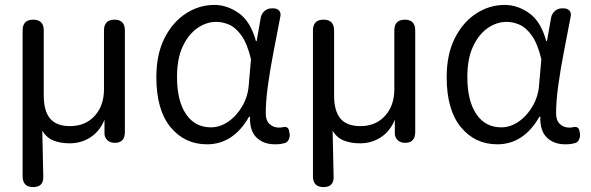

<svg xmlns="http://www.w3.org/2000/svg" viewBox="-20 -574 2402 781"><path d="M115 187Q72 187 72 143V-450Q72 -494 115 -494Q158 -494 158 -450V-186Q158 -122 184 -91.5Q210 -61 265 -61Q327 -61 365 -102.5Q403 -144 403 -211V-450Q403 -494 446 -494Q488 -494 488 -450V-37Q488 7 447 7Q428 7 416.5 -4Q405 -15 405 -32V-87Q386 -40 348 -15.5Q310 9 264 9Q227 9 198.5 -2Q170 -13 152 -42L156 143Q158 187 115 187Z M822 13Q731 13 673.5 -57Q616 -127 616 -260Q616 -353 649 -418.5Q682 -484 736 -519Q790 -554 852 -554Q904 -554 951.5 -520.5Q999 -487 1021 -407H1024L1041 -504Q1045 -520 1057 -530Q1069 -540 1085 -540H1092Q1108 -540 1116 -530Q1124 -520 1120 -505Q1107 -436 1093 -364.5Q1079 -293 1070 -228Q1061 -163 1061 -112Q1061 -84 1076.5 -69.5Q1092 -55 1114 -55Q1122 -55 1125 -55.5Q1128 -56 1132 -57Q1153 -61 1156 -41L1158 -31Q1160 -18 1154 -5.5Q1148 7 1134 9Q1129 10 1122 11.5Q1115 13 1098 13Q1052 13 1023.5 -14.5Q995 -42 997 -99H993Q929 13 822 13ZM838 -56Q875 -56 909 -79.5Q943 -103 966 -143Q989 -183 992 -230L1001 -333Q986 -396 962.5 -429Q939 -462 912.5 -473.5Q886 -485 860 -485Q819 -485 782.5 -459.5Q746 -434 723 -384.5Q700 -335 700 -261Q700 -164 736.5 -110Q773 -56 838 -56Z M1296 187Q1253 187 1253 143V-450Q1253 -494 1296 -494Q1339 -494 1339 -450V-186Q1339 -122 1365 -91.5Q1391 -61 1446 -61Q1508 -61 1546 -102.5Q1584 -144 1584 -211V-450Q1584 -494 1627 -494Q1669 -494 1669 -450V-37Q1669 7 1628 7Q1609 7 1597.5 -4Q1586 -15 1586 -32V-87Q1567 -40 1529 -15.5Q1491 9 1445 9Q1408 9 1379.5 -2Q1351 -13 1333 -42L1337 143Q1339 187 1296 187Z M2003 13Q1912 13 1854.5 -57Q1797 -127 1797 -260Q1797 -353 1830 -418.5Q1863 -484 1917 -519Q1971 -554 2033 -554Q2085 -554 2132.5 -520.5Q2180 -487 2202 -407H2205L2222 -504Q2226 -520 2238 -530Q2250 -540 2266 -540H2273Q2289 -540 2297 -530Q2305 -520 2301 -505Q2288 -436 2274 -364.5Q2260 -293 2251 -228Q2242 -163 2242 -112Q2242 -84 2257.5 -69.5Q2273 -55 2295 -55Q2303 -55 2306 -55.5Q2309 -56 2313 -57Q2334 -61 2337 -41L2339 -31Q2341 -18 2335 -5.5Q2329 7 2315 9Q2310 10 2303 11.5Q2296 13 2279 13Q2233 13 2204.5 -14.5Q2176 -42 2178 -99H2174Q2110 13 2003 13ZM2019 -56Q2056 -56 2090 -79.5Q2124 -103 2147 -143Q2170 -183 2173 -230L2182 -333Q2167 -396 2143.5 -429Q2120 -462 2093.5 -473.5Q2067 -485 2041 -485Q2000 -485 1963.5 -459.5Q1927 -434 1904 -384.5Q1881 -335 1881 -261Q1881 -164 1917.5 -110Q1954 -56 2019 -56Z"/></svg>

Font: Chiron GoRound TC N
Style: Regular
Weight: 350
Designer: Ryoko NISHIZUKA 西塚涼子 (kana, bopomofo & ideographs); Paul D. Hunt (Latin, Greek & Cyrillic); Sandoll Communications 산돌커뮤니
Foundry: Adobe
Version: Version 1.000;hotconv 1.1.1;makeotfexe 2.6.0